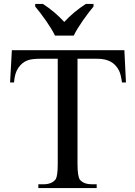

<svg xmlns="http://www.w3.org/2000/svg" viewBox="-20 -951 683 971"><path d="M609 -697 617 -534H597Q591 -576 582 -594Q566 -625 539 -639.5Q512 -654 469 -654H372V-121Q372 -57 385 -41Q405 -19 445 -19H469V0H174V-19H199Q243 -19 262 -45Q272 -63 272 -121V-654H189Q140 -654 120 -646Q92 -636 73 -608.5Q54 -581 51 -534H31L40 -697ZM158 -931H197Q211 -922 225.5 -911.5Q240 -901 254 -889Q268 -877 281 -864.5Q294 -852 305 -840Q316 -852 329 -864.5Q342 -877 356.5 -889Q371 -901 385.5 -911.5Q400 -922 414 -931H453V-918Q441 -904 427 -885.5Q413 -867 399 -847Q385 -827 373 -807.5Q361 -788 353 -771H258Q250 -788 238 -807.5Q226 -827 212 -847Q198 -867 184 -885.5Q170 -904 158 -918Z"/></svg>

Font: MM Ethnic
Style: Regular
Weight: 400
Designer: Khon Soe Zaw Thu
Version: Version 1.00 July 18, 2016, initial release